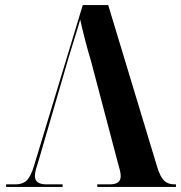

<svg xmlns="http://www.w3.org/2000/svg" viewBox="-20 -734 711 754"><path d="M338 -492Q327 -528 315 -574Q303 -620 295 -657Q285 -622 271.5 -579.5Q258 -537 248 -503L133 -108Q126 -87 121.5 -70.5Q117 -54 117 -43Q117 -10 162 -10H226V0H4V-10H41Q69 -10 85 -25.5Q101 -41 114 -84L305 -714H405L598 -76Q610 -38 625 -24Q640 -10 666 -10H671V0H362V-10H411Q454 -10 454 -42Q454 -52 451 -65Q448 -78 443 -94Z"/></svg>

Font: Noto Serif Display SemiCondensed
Style: Bold
Weight: 700
Width: 4
Designer: Monotype Design Team
Foundry: Monotype Imaging Inc.
Version: Version 2.009